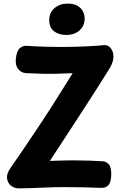

<svg xmlns="http://www.w3.org/2000/svg" viewBox="-20 -1027 677 1060"><path d="M123.3 -623.2Q97.1 -625 80.4 -645.7Q63.7 -666.3 67.6 -703.6Q72.4 -747.4 89.7 -761.2Q106.9 -775 125.9 -774Q231.9 -767 345.6 -768Q459.3 -769 559.3 -778Q570.3 -779 582.2 -769.9Q594 -760.8 601.2 -743.7Q608.3 -726.6 605.2 -701.6Q602.1 -676.7 582.4 -645Q539 -576 501.1 -516.3Q463.1 -456.7 425.4 -399.1Q387.8 -341.6 346.6 -278.4Q305.3 -215.2 255.3 -138.7Q283.3 -139.7 302.6 -140.2Q321.8 -140.7 341.8 -141.2Q361.8 -141.7 390.3 -141.7Q433.2 -141.7 471.4 -140.2Q509.7 -138.7 546.9 -136.7Q566.9 -135.9 581.6 -118.6Q596.2 -101.3 593.9 -54.9Q592.1 -18.2 577.4 -3.6Q562.8 11 538.1 10.2Q487.8 8.2 438.6 7.1Q389.3 6 334.3 6Q273.3 6 211.3 9.1Q149.3 12.1 87.3 13Q58.7 13 40.1 -2.4Q21.4 -17.9 18.9 -43.1Q16.4 -68.3 35.6 -96.1Q77.4 -156.3 109.7 -204.1Q142 -251.8 168.6 -291.3Q195.2 -330.9 219.3 -367.6Q243.4 -404.3 267.6 -442.3Q291.8 -480.3 319.4 -524.3Q347.1 -568.2 381.3 -623Q329.8 -620.8 289.4 -619.8Q249.1 -618.8 210.4 -619.9Q171.7 -621 123.3 -623.2ZM345.7 -834Q303.9 -834 277.8 -854.8Q251.8 -875.7 251.8 -915.3Q251.8 -958.1 281.3 -982.6Q310.8 -1007.1 352.1 -1007.1Q388.3 -1007.1 409.1 -994.3Q429.8 -981.6 438.6 -962.8Q447.4 -944 447.4 -924.8Q447.4 -883.9 418.9 -858.9Q390.3 -834 345.7 -834Z"/></svg>

Font: Playpen Sans Arabic
Style: Regular
Weight: 400
Designer: Azza Alameddine, Laura Meseguer, Veronika Burian, José Scaglione
Foundry: TypeTogether
Version: Version 2.000